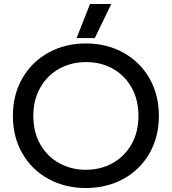

<svg xmlns="http://www.w3.org/2000/svg" viewBox="-20 -933 866 968"><path d="M434 -913H541L458 -741H366ZM45 -349Q45 -456 93 -539Q141 -622 225 -668Q309 -714 413 -714Q517 -714 601 -668Q685 -622 733 -539Q781 -456 781 -349Q781 -242 733 -159Q685 -76 601 -30.5Q517 15 413 15Q309 15 225 -30.5Q141 -76 93 -159Q45 -242 45 -349ZM678 -349Q678 -430 643.5 -491.5Q609 -553 549 -586.5Q489 -620 415 -620Q340 -620 279.5 -587Q219 -554 183.5 -492Q148 -430 148 -349Q148 -267 183 -205.5Q218 -144 278.5 -110.5Q339 -77 413 -77Q487 -77 547.5 -110.5Q608 -144 643 -205.5Q678 -267 678 -349Z"/></svg>

Font: Prompt
Style: Regular
Weight: 400
Designer: Katatrad Team
Foundry: CadsonDemak
Version: Version 1.001